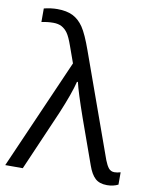

<svg xmlns="http://www.w3.org/2000/svg" viewBox="-93 -830 714 904"><g transform="rotate(10 263.5 -378.0)"><path d="M-6.8 0 224.1 -526.9 195.8 -606Q181.2 -647.5 168.9 -664.6Q156.7 -681.6 140.4 -690.4Q124 -699.2 100.1 -699.2Q71.8 -699.2 43.9 -692.9V-757.8Q77.1 -766.1 107.9 -766.1Q152.3 -766.1 181.9 -751.5Q211.4 -736.8 232.9 -705.1Q254.4 -673.3 280.8 -599.1L458 -105Q467.3 -81.1 477.5 -68.6Q487.8 -56.2 504.9 -56.2Q518.1 -56.2 534.2 -61V-2Q510.7 9.8 481 9.8Q444.8 9.8 424.6 -8.8Q404.3 -27.3 390.1 -67.9L314 -280.8Q272.9 -397.9 262.2 -444.8H257.8Q244.1 -388.2 201.2 -286.1L77.1 0Z"/></g></svg>

Font: Zoram GWebM
Style: Regular
Weight: 400
Foundry: Ascender Corporation
Version: Version 1.000